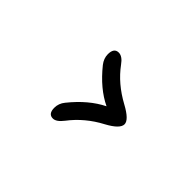

<svg xmlns="http://www.w3.org/2000/svg" viewBox="-55 -461 412 412"><g transform="rotate(45 151.0 -255.0)"><path d="M114.3 -312.5Q105.5 -323.8 105.5 -336.4Q105.5 -355.5 119.7 -355.5Q130.9 -355.5 141.6 -340.4Q153.8 -323.8 169.9 -310.1Q186 -296.4 206.6 -285.2Q237.3 -268.6 237.3 -255.4Q237.3 -241.7 207.5 -225.6Q167.5 -204.6 141.6 -170.5Q129.9 -155.3 119.7 -155.3Q105.5 -155.3 105.5 -173.9Q105.5 -187.1 114.3 -197.8Q146 -237.3 182.6 -255.4Q146.5 -272.5 114.3 -312.5Z"/></g></svg>

Font: DimaLatifi
Style: regular
Weight: 400
Designer: R.Balvardi
Foundry: Dima Software Group
Version: Version 1.00;January 29, 2019;FontCreator 11.5.0.2427 64-bit